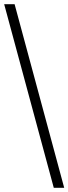

<svg xmlns="http://www.w3.org/2000/svg" viewBox="-20 -780 328 921"><path d="M238 121 0 -760H50L288 121Z"/></svg>

Font: Noto Serif Gurmukhi
Style: Regular
Weight: 400
Designer: Vaibhav Singh and the Monotype Design Team
Foundry: Monotype Imaging Inc.
Version: Version 2.003